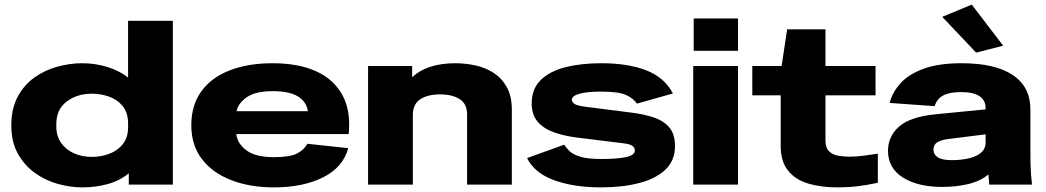

<svg xmlns="http://www.w3.org/2000/svg" viewBox="-20 -800 4532 832"><path d="M336 12Q285 12 231 -3Q177 -18 131.5 -50.5Q86 -83 57.5 -134Q29 -185 29 -257Q29 -329 56.5 -380.5Q84 -432 129 -464Q174 -496 228.5 -511Q283 -526 336 -526Q392 -526 444.5 -510Q497 -494 535 -464V-710H729V0H538V-49Q498 -16 445.5 -2Q393 12 336 12ZM224 -252Q224 -210 245 -180.5Q266 -151 301 -135.5Q336 -120 378 -120Q416 -120 452 -133Q488 -146 511.5 -174.5Q535 -203 535 -249V-265Q535 -312 511.5 -340.5Q488 -369 452 -381.5Q416 -394 378 -394Q314 -394 269 -360Q224 -326 224 -262Z M1167 12Q1064 12 983 -19Q902 -50 855.5 -110Q809 -170 809 -257Q809 -345 853 -405Q897 -465 976.5 -495.5Q1056 -526 1161 -526Q1272 -526 1349 -491.5Q1426 -457 1463.5 -388.5Q1501 -320 1491 -219H1004Q1009 -177 1048.5 -148Q1088 -119 1167 -119Q1237 -119 1267.5 -135Q1298 -151 1312 -177L1489 -158Q1467 -75 1380 -31.5Q1293 12 1167 12ZM1163 -405Q1088 -405 1050.5 -379.5Q1013 -354 1005 -318H1314Q1308 -360 1270.5 -382.5Q1233 -405 1163 -405Z M1575 0V-514H1766V-465Q1830 -526 1954 -526Q1995 -526 2038 -517Q2081 -508 2117 -485.5Q2153 -463 2175.5 -423.5Q2198 -384 2198 -324V0H2004V-304Q2004 -350 1972 -370.5Q1940 -391 1887 -391Q1834 -391 1802 -370.5Q1770 -350 1769 -304V0Z M2583 12Q2467 12 2381.5 -19Q2296 -50 2264 -115L2425 -173Q2433 -160 2447.5 -145.5Q2462 -131 2494 -121Q2526 -111 2587 -111Q2652 -111 2691.5 -119Q2731 -127 2731 -148Q2731 -161 2719.5 -168.5Q2708 -176 2682 -179L2479 -204Q2424 -211 2379.5 -227Q2335 -243 2309.5 -273Q2284 -303 2284 -352Q2284 -414 2322.5 -452.5Q2361 -491 2429.5 -508.5Q2498 -526 2586 -526Q2702 -526 2781 -495Q2860 -464 2896 -395L2740 -351Q2725 -374 2692.5 -388.5Q2660 -403 2586 -403Q2522 -403 2490 -393.5Q2458 -384 2458 -368Q2458 -358 2469 -350Q2480 -342 2520 -337L2708 -313Q2769 -306 2813 -291Q2857 -276 2881 -247Q2905 -218 2905 -167Q2905 -104 2863 -64.5Q2821 -25 2748.5 -6.5Q2676 12 2583 12Z M2986 -580V-720H3178V-580ZM2984 0V-514H3178V0Z M3610 12Q3538 12 3482.5 -4.5Q3427 -21 3395 -60.5Q3363 -100 3363 -168V-387H3240V-514H3367L3391 -673H3557V-514H3774V-387H3557V-191Q3557 -160 3572 -145Q3587 -130 3611 -125.5Q3635 -121 3661 -121Q3689 -121 3719.5 -125Q3750 -129 3784 -134V-8Q3737 2 3696.5 7Q3656 12 3610 12Z M4063 10Q3958 10 3893 -30.5Q3828 -71 3828 -147Q3828 -209 3876 -251.5Q3924 -294 4036 -305L4251 -326V-331Q4251 -401 4144 -401Q4095 -401 4067.5 -386.5Q4040 -372 4030 -340L3835 -354Q3847 -400 3882 -439Q3917 -478 3982 -502Q4047 -526 4147 -526Q4292 -526 4368.5 -475Q4445 -424 4445 -326V-155Q4445 -118 4445.5 -93Q4446 -68 4447.5 -46.5Q4449 -25 4452 0H4267L4263 -44Q4228 -15 4176 -2.5Q4124 10 4063 10ZM4025 -151Q4025 -131 4043.5 -118.5Q4062 -106 4105 -106Q4141 -106 4174.5 -113Q4208 -120 4229.5 -137Q4251 -154 4251 -183V-218L4085 -197Q4057 -193 4041 -183Q4025 -173 4025 -151ZM4210 -572 4063 -727 4191 -780 4327 -602Z"/></svg>

Font: Special Gothic Expanded One
Style: Regular
Weight: 400
Designer: Alistair McCready
Foundry: Monolith
Version: Version 1.010; ttfautohint (v1.8.4.7-5d5b)